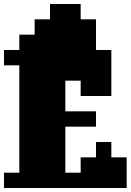

<svg xmlns="http://www.w3.org/2000/svg" viewBox="-20 -944 656 964"><path d="M0 0V-77H77V-616H0V-693H77V-770H154V-847H231V-924H385V-847H462V-693H539V-462H385V-539H308V-385H462V-308H308V-77H385V-154H462V-231H539V-154H616V0Z"/></svg>

Font: Coral Pixels
Style: Regular
Weight: 400
Designer: Tanukizamurai
Foundry: TanukiFont
Version: Version 1.000; ttfautohint (v1.8.4.7-5d5b)